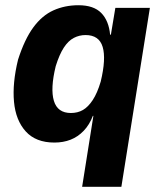

<svg xmlns="http://www.w3.org/2000/svg" viewBox="-20 -534 616 734"><path d="M294 180 337 -91H335Q322 -57 300 -34Q278 -11 250 0Q222 11 188 11Q117 11 78.5 -31.5Q40 -74 33.5 -145Q27 -216 49 -306Q74 -384 107.5 -429.5Q141 -475 184.5 -494.5Q228 -514 280 -514Q338 -514 367 -484.5Q396 -455 401 -401L404 -402L421 -504H553L444 180ZM251 -102Q277 -102 297 -113.5Q317 -125 334.5 -151.5Q352 -178 365 -222Q386 -309 372.5 -354.5Q359 -400 307 -400Q283 -400 262 -389Q241 -378 224 -352Q207 -326 193 -281Q172 -195 186 -148.5Q200 -102 251 -102Z"/></svg>

Font: Nunito Sans 7pt Condensed ExtraBold
Style: Italic
Weight: 800
Width: 3
Italic angle: -9°
Designer: Vernon Adams
Foundry: Vernon Adams
Version: Version 3.101;gftools[0.9.27]